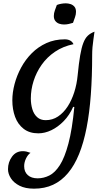

<svg xmlns="http://www.w3.org/2000/svg" viewBox="-20 -803 659 1152"><path d="M419 -162Q397 -112 362.5 -76.5Q328 -41 288.5 -22Q249 -3 210 -3Q157 -3 122 -30Q87 -57 70.5 -102Q54 -147 54 -201Q54 -248 67.5 -299Q81 -350 107 -398Q133 -446 171 -484Q209 -522 258.5 -544.5Q308 -567 369 -567Q387 -567 400.5 -560Q414 -553 421 -538Q358 -525 310 -492.5Q262 -460 230 -414.5Q198 -369 181.5 -317Q165 -265 165 -212Q165 -178 174 -148Q183 -118 203 -100Q223 -82 254 -82Q295 -82 328 -104Q361 -126 385.5 -163.5Q410 -201 425.5 -249.5Q441 -298 446 -352Q453 -424 461 -470.5Q469 -517 480 -545.5Q491 -574 507 -589Q523 -604 547 -613Q544 -590 540.5 -566.5Q537 -543 535 -520Q533 -497 533 -473Q533 -345 525 -235.5Q517 -126 499.5 -36.5Q482 53 454.5 121Q427 189 388 235.5Q349 282 298.5 305.5Q248 329 184 329Q132 329 97.5 311.5Q63 294 45.5 267Q28 240 28 212Q28 170 52 137Q76 104 117 104Q128 104 139 106.5Q150 109 163 114Q147 125 136 148Q125 171 125 194Q125 228 146.5 247.5Q168 267 206 267Q242 267 276 250Q310 233 339 188Q368 143 390.5 58.5Q413 -26 426 -161ZM418 -666Q406 -662 392 -659Q378 -656 364 -656Q350 -656 336 -660.5Q322 -665 312.5 -676.5Q303 -688 303 -707Q303 -724 309 -740Q315 -756 321 -773Q333 -778 347.5 -780.5Q362 -783 375 -783Q389 -783 403 -778.5Q417 -774 426.5 -763Q436 -752 436 -732Q436 -716 430 -699.5Q424 -683 418 -666Z"/></svg>

Font: Merienda
Style: Regular
Weight: 400
Designer: Eduardo Rodriguez Tunni
Foundry: Eduardo Rodriguez Tunni
Version: Version 2.001